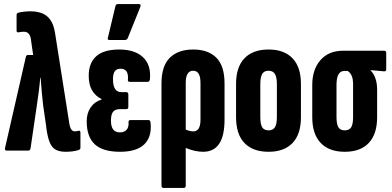

<svg xmlns="http://www.w3.org/2000/svg" viewBox="-20 -745 1939 950"><path d="M305 6Q274 6 254.5 -5Q235 -16 224 -45.5Q213 -75 207 -131L193 -227Q189 -261 186.5 -292.5Q184 -324 181 -360H179Q176 -324 172 -293Q168 -262 163 -228L131 -10Q129 0 120 0H13Q2 0 5 -13L108 -464Q110 -473 119 -473H144L133 -550Q128 -588 98 -588Q90 -588 83.5 -587Q77 -586 71 -585Q62 -584 62 -593V-670Q62 -680 70 -682Q97 -689 133 -689Q160 -689 185 -680.5Q210 -672 227.5 -649Q245 -626 252 -584L323 -134Q329 -95 350 -95Q357 -95 369 -98Q378 -100 378 -88V-15Q378 -6 370 -3Q355 2 338 4Q321 6 305 6Z M574 6Q489 6 449 -31Q409 -68 409 -145Q409 -185 428.5 -213.5Q448 -242 482 -252V-255Q452 -270 435.5 -298Q419 -326 419 -370Q419 -433 456 -466.5Q493 -500 570 -500Q647 -500 687.5 -462Q728 -424 722 -354Q720 -340 711 -340H622Q611 -340 613 -352Q617 -405 577 -405Q557 -405 548 -392.5Q539 -380 539 -353Q539 -289 581 -289H605Q615 -289 615 -277V-217Q615 -205 605 -205H574Q550 -205 539.5 -192Q529 -179 529 -148Q529 -90 573 -90Q595 -90 606.5 -103Q618 -116 616 -140Q615 -151 626 -151H715Q724 -151 725 -137Q732 -68 694 -31Q656 6 574 6ZM522 -547Q510 -547 514 -559L551 -714Q553 -725 564 -725H666Q680 -725 674 -710L612 -556Q608 -547 597 -547Z M789 185Q779 185 779 173V-332Q779 -419 820.5 -459.5Q862 -500 936 -500Q1010 -500 1050.5 -459.5Q1091 -419 1091 -332V-153Q1091 6 985 6Q945 6 899 -13V173Q899 185 889 185ZM899 -335V-104Q908 -100 917.5 -97.5Q927 -95 937 -95Q972 -95 972 -153V-335Q972 -395 936 -395Q899 -395 899 -335Z M1309 6Q1231 6 1189.5 -37.5Q1148 -81 1148 -165V-330Q1148 -413 1189.5 -456.5Q1231 -500 1309 -500Q1386 -500 1427.5 -456.5Q1469 -413 1469 -330V-165Q1469 -81 1427.5 -37.5Q1386 6 1309 6ZM1309 -100Q1330 -100 1340 -115Q1350 -130 1350 -166V-328Q1350 -364 1340 -379.5Q1330 -395 1309 -395Q1287 -395 1277.5 -379.5Q1268 -364 1268 -328V-166Q1268 -130 1277.5 -115Q1287 -100 1309 -100Z M1686 6Q1608 6 1566.5 -38Q1525 -82 1525 -165V-324Q1525 -401 1565.5 -447.5Q1606 -494 1678 -494H1881Q1891 -494 1891 -483V-403Q1891 -391 1881 -392L1814 -398V-396Q1828 -383 1837 -358.5Q1846 -334 1846 -301V-165Q1846 -82 1805 -38Q1764 6 1686 6ZM1686 -100Q1708 -100 1717.5 -115Q1727 -130 1727 -166V-327Q1727 -356 1719.5 -371.5Q1712 -387 1700 -394H1684Q1645 -394 1645 -325V-166Q1645 -130 1654.5 -115Q1664 -100 1686 -100Z"/></svg>

Font: Sofia Sans Extra Condensed ExtraBold
Style: Regular
Weight: 800
Designer: Botio Nikoltchev, Ani Petrova
Foundry: lettersoup
Version: Version 4.101; ttfautohint (v1.8.4.7-5d5b)